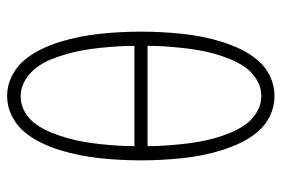

<svg xmlns="http://www.w3.org/2000/svg" viewBox="-146 -638 792 540"><g transform="rotate(-90 250.0 -368.0)"><path d="M250 8Q221 8 194.5 -4.5Q168 -17 149.5 -39Q131 -61 118.5 -87Q106 -113 97.5 -140.5Q89 -168 83.5 -196Q78 -224 75 -252.5Q72 -281 70.5 -310Q69 -339 69 -368Q69 -396 70.5 -425Q72 -454 75 -482.5Q78 -511 83.5 -539Q89 -567 97.5 -594.5Q106 -622 118.5 -648Q131 -674 149.5 -696Q168 -718 194.5 -731Q221 -744 250 -744Q279 -744 305.5 -731Q332 -718 350.5 -696Q369 -674 381.5 -648Q394 -622 402.5 -594.5Q411 -567 416.5 -539Q422 -511 425 -482.5Q428 -454 429.5 -425Q431 -396 431 -367Q431 -339 429.5 -310Q428 -281 425 -252.5Q422 -224 416.5 -196Q411 -168 402.5 -140.5Q394 -113 381.5 -87Q369 -61 350.5 -39Q332 -17 305.5 -4.5Q279 8 250 8ZM109 -386H391Q391 -410 389.5 -433.5Q388 -457 385.5 -481Q383 -505 379 -528.5Q375 -552 368.5 -575Q362 -598 353 -620.5Q344 -643 329.5 -662Q315 -681 294 -693.5Q273 -706 249 -706Q225 -706 204 -693.5Q183 -681 169.5 -661.5Q156 -642 147 -619.5Q138 -597 131.5 -574Q125 -551 121 -527.5Q117 -504 114.5 -480.5Q112 -457 110.5 -433.5Q109 -410 109 -386ZM250 -29Q274 -29 295 -41.5Q316 -54 330 -73.5Q344 -93 353 -115Q362 -137 368.5 -160Q375 -183 379 -206.5Q383 -230 385.5 -254Q388 -278 389.5 -301.5Q391 -325 391 -349H109Q109 -325 110.5 -301.5Q112 -278 114.5 -254Q117 -230 121 -206.5Q125 -183 131.5 -160Q138 -137 147 -115Q156 -93 170 -73.5Q184 -54 205 -41.5Q226 -29 250 -29Z"/></g></svg>

Font: Zed Sans Extralight
Style: Regular
Weight: 200
Designer: Belleve Invis
Foundry: Belleve Invis
Version: Version 1.0.0; ttfautohint (v1.8.4)